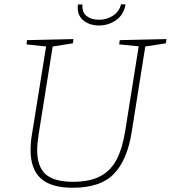

<svg xmlns="http://www.w3.org/2000/svg" viewBox="-20 -877 804 904"><path d="M764 -693 761 -673 664 -658 600 -255Q579 -123 516 -58Q453 7 323 7Q220 7 172 -37Q124 -81 124 -170Q124 -209 131 -248L197 -658L105 -668L107 -688L326 -693L323 -673L228 -658L162 -245Q155 -198 155 -170Q155 -93 194.5 -57Q234 -21 324 -21Q404 -21 453.5 -48Q503 -75 529.5 -126.5Q556 -178 569 -257L633 -659L541 -668L544 -688ZM346 -841Q346 -851 347 -856H368Q366 -818 388.5 -801Q411 -784 447 -784Q483 -784 512.5 -803.5Q542 -823 550 -857L571 -856Q563 -808 527 -782.5Q491 -757 446 -757Q404 -757 375 -779Q346 -801 346 -841Z"/></svg>

Font: Bitter Pro ExtraLight
Style: Italic
Weight: 275
Italic angle: -9°
Designer: Sol Matas, and Bitter project Authors
Foundry: Sol Matas
Version: Version 1.010